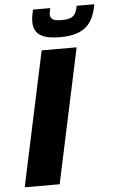

<svg xmlns="http://www.w3.org/2000/svg" viewBox="-60 -939 581 979"><g transform="rotate(-5 230.5 -449.5)"><path d="M26 0 173 -688H352L205 0ZM273 -747Q221 -747 191.5 -758Q162 -769 150 -789.5Q138 -810 138 -836Q138 -851 140.5 -866.5Q143 -882 147 -899H235Q234 -890 232 -882Q230 -874 230 -867Q230 -851 242 -842Q254 -833 288 -833Q322 -833 338 -841.5Q354 -850 360.5 -865Q367 -880 371 -899H461Q455 -866 444 -838.5Q433 -811 412.5 -790.5Q392 -770 358.5 -758.5Q325 -747 273 -747Z"/></g></svg>

Font: Saira SemiExpanded
Style: Bold Italic
Weight: 700
Width: 6
Italic angle: -12°
Designer: Hector Gatti with collaboration of the Omnibus-Type team
Foundry: Omnibus-Type
Version: Version 1.101